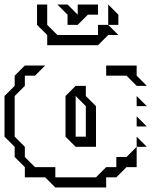

<svg xmlns="http://www.w3.org/2000/svg" viewBox="-20 -785 682 850"><path d="M450 -450V-495H585V-450L630 -405H585L540 -450ZM585 -315V-360L630 -315ZM360 -180V-315L315 -360V-180ZM90 0V-45L45 -90V-135L0 -180V-360L45 -405V-450L90 -495H180L135 -450H90V-405L45 -360V-180L90 -135V-90L135 -45H225V0H405L450 -45H495V-90H540L585 -135V-45H540L495 0H450V45H225L180 0ZM585 -225V-270L630 -225ZM585 -135V-180L630 -135ZM270 -180V-360L315 -405H360V-360L405 -315V-135H315ZM459 -675V-765L504 -720V-675ZM279 -675V-720L234 -765H279L324 -720V-765H414V-720H369L324 -675ZM189 -585V-630L144 -675V-765H189V-675L234 -630H414V-675H459L504 -630H459L414 -585Z"/></svg>

Font: Rubik Iso
Style: Regular
Weight: 400
Designer: Hubert and Fischer, NaN
Foundry: Hubert and Fischer, NaN
Version: Version 2.200